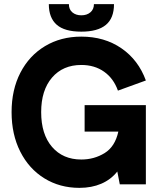

<svg xmlns="http://www.w3.org/2000/svg" viewBox="-20 -891 777 928"><path d="M36 -349Q36 -457 78.5 -539.5Q121 -622 197.5 -668Q274 -714 373 -714Q485 -714 567 -657.5Q649 -601 685 -502L550 -453Q529 -512 483 -544.5Q437 -577 373 -577Q284 -577 231.5 -516Q179 -455 179 -349Q179 -242 231.5 -181Q284 -120 373 -120Q435 -120 485.5 -151Q536 -182 552 -255H389V-383H685V0H559L547 -62Q516 -23 469.5 -3Q423 17 364 17Q269 17 194.5 -29Q120 -75 78 -158Q36 -241 36 -349ZM216 -871H313Q313 -845 330 -831Q347 -817 373 -817Q400 -817 417 -831.5Q434 -846 434 -871H531Q531 -803 491.5 -770.5Q452 -738 373 -738Q292 -738 254 -771.5Q216 -805 216 -871Z"/></svg>

Font: Hanken Grotesk ExtraBold
Style: Regular
Weight: 800
Designer: Alfredo Marco Pradil
Foundry: Hanken Design Co.
Version: Version 3.014